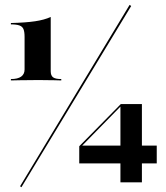

<svg xmlns="http://www.w3.org/2000/svg" viewBox="-20 -708 686 793"><path d="M25 -375.8V-381.5Q53.2 -381.5 67.3 -391.5Q81.5 -401.6 81.5 -421V-555.6Q81.5 -576.6 77 -587.5Q72.6 -598.4 60.5 -602.8Q48.4 -607.3 25 -607.3V-612.9Q87.1 -614.5 125 -620.2Q162.9 -625.8 189.5 -637.9V-413.7Q189.5 -396 199.2 -388.7Q208.9 -381.5 233.1 -381.5V-375.8Q222.6 -376.6 205.2 -376.6Q187.9 -376.6 170.2 -377Q152.4 -377.4 139.5 -377.4Q124.2 -377.4 102.8 -377Q81.5 -376.6 60.9 -376.6Q40.3 -376.6 25 -375.8ZM68.5 65.3 62.9 61.3 515.3 -687.9 521.8 -683.1ZM307.3 -33.1V-104L479 -278.2L479.8 -270.2L316.9 -104L315.3 -106.5H627.4V-33.1ZM477.4 45.2V-272.6L479 -278.2H566.1V45.2Z"/></svg>

Font: Playfair 144pt SemiExpanded ExtraBold
Style: Regular
Weight: 800
Width: 6
Designer: Claus Eggers Sørensen
Foundry: Claus Eggers Sørensen
Version: Version 2.203